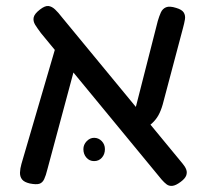

<svg xmlns="http://www.w3.org/2000/svg" viewBox="-20 -598 686 635"><path d="M577.5 3.5Q561.5 15.5 550.4 16.6Q539.2 17.8 531.2 11.8Q523.2 5.8 514.5 -4.2L115.5 -488.5Q103.8 -504 96.2 -516.2Q88.8 -528.5 91.4 -540.5Q94 -552.5 112.2 -566.5Q129 -579.5 140.2 -578.1Q151.5 -576.8 162.1 -566.8Q172.8 -556.8 184.8 -541L583.8 -57Q592.5 -46.8 596 -37.1Q599.5 -27.5 595.8 -17.4Q592 -7.2 577.5 3.5ZM78.5 8.8Q60 4.5 52.9 -4.6Q45.8 -13.8 46.1 -27.1Q46.5 -40.5 51 -56.2L168 -456L241 -425.8L136.8 -38.2Q131.8 -17.5 126.1 -5.5Q120.5 6.5 110.1 9.8Q99.8 13 78.5 8.8ZM450 -164 416.2 -193 501.8 -528.5Q506.5 -544.5 512 -556.8Q517.5 -569 529.1 -573.9Q540.8 -578.8 562.8 -571.8Q581.8 -566.2 587.8 -556.4Q593.8 -546.5 591.6 -533.6Q589.5 -520.8 584.8 -503.8L518 -252Q512 -231.2 503.8 -216.5Q495.5 -201.8 482.6 -190Q469.8 -178.2 450 -164ZM291.2 -65.2Q275.8 -65.2 265.8 -76.7Q255.8 -88.1 255.8 -104.8Q255.8 -119.5 266.6 -130.9Q277.5 -142.2 291.2 -142.2Q305.9 -142.2 316.5 -131.3Q327 -120.3 327 -104.7Q327 -88 317 -76.6Q307 -65.2 291.2 -65.2Z"/></svg>

Font: Fredoka Light
Style: Regular
Weight: 300
Designer: Ben Nathan
Foundry: Milena B. Brandão, Ben Nathan
Version: Version 2.001